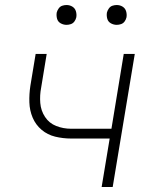

<svg xmlns="http://www.w3.org/2000/svg" viewBox="-20 -745 616 765"><path d="M385 0H429L517 -530H473L424 -232H264Q232 -232 204 -243Q176 -254 159.5 -279Q143 -304 140.5 -334.5Q138 -365 144 -396L166 -530H122L101 -403Q96 -370 97 -337.5Q98 -305 110 -276.5Q122 -248 145.5 -228Q169 -208 200 -200.5Q231 -193 264 -193H417ZM445 -646Q454 -646 462.5 -649Q471 -652 476.5 -659.5Q482 -667 484 -676Q486 -688 482.5 -700Q479 -712 468.5 -718.5Q458 -725 445 -725Q436 -725 427.5 -722Q419 -719 413.5 -711Q408 -703 406 -695Q404 -682 407.5 -670Q411 -658 422 -652Q433 -646 445 -646ZM245 -646Q254 -646 262.5 -649Q271 -652 276.5 -659.5Q282 -667 284 -676Q286 -688 282.5 -700Q279 -712 268.5 -718.5Q258 -725 245 -725Q236 -725 227.5 -722Q219 -719 213.5 -711Q208 -703 206 -695Q204 -682 207.5 -670Q211 -658 222 -652Q233 -646 245 -646Z"/></svg>

Font: Iosevka Sparkle XLtObl
Style: Regular
Weight: 200
Italic angle: -9°
Designer: Belleve Invis
Foundry: Belleve Invis
Version: Version 4.5.0; ttfautohint (v1.8.3)